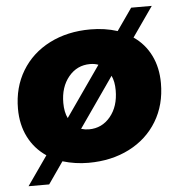

<svg xmlns="http://www.w3.org/2000/svg" viewBox="-51 -676 752 807"><g transform="rotate(-5 324.5 -272.0)"><path d="M629 -300Q629 -209 587 -139.5Q545 -70 469.5 -31.5Q394 7 297 7Q241 7 188 -9L124 83H37L123 -40Q74 -73 47.5 -125.5Q21 -178 21 -245Q21 -335 63 -404.5Q105 -474 180.5 -512.5Q256 -551 353 -551Q414 -551 467 -534L532 -627H619L531 -501Q578 -469 603.5 -417.5Q629 -366 629 -300ZM226 -188 374 -400Q358 -406 339 -406Q284 -406 248.5 -363Q213 -320 213 -253Q213 -214 226 -188ZM437 -287Q437 -324 425 -349L278 -138Q295 -133 311 -133Q366 -133 401.5 -176Q437 -219 437 -287Z"/></g></svg>

Font: TypoPRO Montserrat Alternates
Style: Italic
Weight: 800
Italic angle: -11.3°
Designer: Julieta Ulanovsky
Foundry: Julieta Ulanovsky
Version: Version 6.001